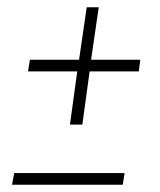

<svg xmlns="http://www.w3.org/2000/svg" viewBox="-20 -507 439 527"><path d="M172 -165 192 -311H57L62 -343H197L218 -487H251L230 -343H365L361 -311H226L206 -165ZM13 0 19 -32H322L317 0Z"/></svg>

Font: Alumni Sans ExtraLight
Style: Italic
Weight: 250
Italic angle: -8°
Version: Version 1.016